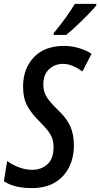

<svg xmlns="http://www.w3.org/2000/svg" viewBox="-42 -961 518 991"><path d="M122.6 9.8Q29.3 9.8 -22 -25.9L-4.9 -129.9Q20.5 -110.8 54.9 -97.7Q89.4 -84.5 124.5 -84.5Q171.4 -84.5 202.9 -113.3Q234.4 -142.1 234.4 -200.2Q234.4 -224.1 228.5 -243.4Q222.7 -262.7 207.3 -283.4Q191.9 -304.2 163.6 -332.5Q122.1 -372.6 99.6 -412.8Q77.1 -453.1 77.1 -513.7Q77.1 -607.4 133.1 -665.8Q189 -724.1 289.6 -724.1Q326.2 -724.1 365 -712.9Q403.8 -701.7 430.2 -683.1L383.8 -592.3Q358.9 -609.9 333.5 -620.6Q308.1 -631.3 283.2 -631.3Q240.7 -631.3 211.2 -603.5Q181.6 -575.7 181.6 -524.4Q181.6 -486.8 200 -458.7Q218.3 -430.7 260.7 -389.6Q301.3 -351.6 320.3 -310.1Q339.4 -268.6 339.4 -210.4Q339.4 -148.4 314.7 -98.4Q290 -48.3 241.9 -19.3Q193.8 9.8 122.6 9.8ZM234.4 -780.8 235.4 -790.5Q268.1 -829.6 295.9 -868.2Q323.7 -906.7 344.2 -940.9H455.6L454.6 -932.6Q443.8 -918.9 423.8 -897.7Q403.8 -876.5 380.4 -853.8Q356.9 -831.1 335.4 -811.5Q314 -792 300.3 -780.8Z"/></svg>

Font: Open Sans Condensed SemiBold
Style: Italic
Weight: 600
Width: 3
Italic angle: -12°
Designer: Monotype Design Team
Foundry: Monotype Imaging Inc.
Version: Version 3.000; ttfautohint (v1.8.4)